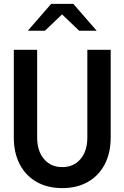

<svg xmlns="http://www.w3.org/2000/svg" viewBox="-20 -956 640 987"><path d="M300 11Q224 11 168 -21Q112 -53 81.5 -111.5Q51 -170 51 -249V-700H171V-249Q171 -180 206 -138.5Q241 -97 300 -97Q359 -97 394 -138.5Q429 -180 429 -249V-700H549V-249Q549 -170 518.5 -111.5Q488 -53 432 -21Q376 11 300 11ZM123 -798 243 -936H357L477 -798H387L299 -882L211 -798Z"/></svg>

Font: Red Hat Mono Medium
Style: Regular
Weight: 500
Monospace: yes
Designer: Pentagram, MCKL
Foundry: Pentagram, MCKL
Version: Version 1.023; ttfautohint (v1.8.3)